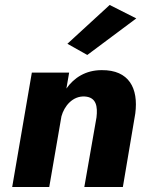

<svg xmlns="http://www.w3.org/2000/svg" viewBox="-20 -752 597 772"><path d="M528 -678 421 -732 251 -576 331 -531ZM368 -280 319 0H474L524 -296C537 -397 499 -471 389 -470C325 -470 278 -440 247 -396L258 -460H108L29 0H178L227 -284C238 -325 272 -367 321 -364C368 -361 373 -323 368 -280Z"/></svg>

Font: Jost*
Style: Bold Italic
Weight: 700
Italic angle: -10°
Version: Version 3.7